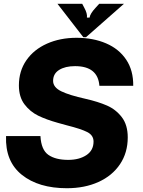

<svg xmlns="http://www.w3.org/2000/svg" viewBox="-20 -979 757 1016"><path d="M12 -259H194Q198 -186 236 -159.5Q274 -133 341 -133Q399 -133 437 -158Q475 -183 475 -230Q475 -263 442 -280Q409 -297 333 -316Q296 -326 286 -329Q225 -346 182 -367Q139 -388 109.5 -427Q80 -466 80 -527Q80 -603 119.5 -660Q159 -717 228.5 -748Q298 -779 385 -779Q473 -779 541.5 -749.5Q610 -720 648 -663Q686 -606 685 -525H506Q498 -629 377 -629Q325 -629 293 -609Q261 -589 261 -551Q261 -517 304 -496Q347 -475 433 -456Q499 -441 546 -420.5Q593 -400 624.5 -359Q656 -318 656 -252Q656 -171 615 -110Q574 -49 501 -16Q428 17 334 17Q184 17 95.5 -54Q7 -125 12 -259ZM421 -782 284 -959H415L426 -938Q443 -907 440 -886H454Q457 -907 486 -938L505 -959H636L435 -782Z"/></svg>

Font: Open Sauce Sans Black Italic
Style: Regular
Weight: 900
Italic angle: -10°
Designer: Alfredo Marco Pradil
Foundry: Creative Sauce Fz LLC
Version: Version 1.477